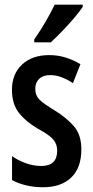

<svg xmlns="http://www.w3.org/2000/svg" viewBox="-20 -786 395 816"><path d="M325.7 -150.9Q325.7 -72.8 282.7 -31.5Q239.7 9.8 163.1 9.8Q124.5 9.8 91.1 1.7Q57.6 -6.3 31.2 -20.5V-122.6Q55.2 -105 88.4 -92.8Q121.6 -80.6 155.8 -80.6Q223.1 -80.6 223.1 -146Q223.1 -173.3 206.3 -193.1Q189.5 -212.9 140.6 -239.3Q90.3 -268.6 60.5 -306.2Q30.8 -343.8 30.8 -404.3Q30.8 -471.7 73.7 -511.7Q116.7 -551.8 189 -551.8Q225.6 -551.8 258.3 -541.7Q291 -531.7 321.8 -513.2L290 -432.6Q268.1 -447.3 243.4 -457Q218.8 -466.8 193.4 -466.8Q163.1 -466.8 146.5 -450.9Q129.9 -435.1 129.9 -408.2Q129.9 -380.9 147 -363.3Q164.1 -345.7 212.9 -316.4Q262.7 -285.6 294.2 -249.5Q325.7 -213.4 325.7 -150.9ZM331.5 -766.1V-756.8Q318.4 -736.8 294.7 -709Q271 -681.2 244.4 -653.6Q217.8 -626 195.8 -606H125.5V-618.2Q153.3 -658.2 174.6 -695.1Q195.8 -731.9 212.4 -766.1Z"/></svg>

Font: Open Sans Condensed SemiBold
Style: Regular
Weight: 600
Width: 3
Designer: Monotype Design Team
Foundry: Monotype Imaging Inc.
Version: Version 3.000; ttfautohint (v1.8.4)